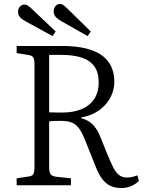

<svg xmlns="http://www.w3.org/2000/svg" viewBox="-20 -935 726 969"><path d="M593 14Q561 14 538 3.5Q515 -7 496.5 -31Q478 -55 462 -96L409 -229Q393 -269 377 -289.5Q361 -310 339.5 -317.5Q318 -325 285 -325Q267 -325 253.5 -324.5Q240 -324 228 -322V-91Q228 -67 235.5 -56Q243 -45 264 -43L338 -35V0H64V-35L123 -44Q142 -46 148 -56Q154 -66 154 -94V-611Q154 -637 147.5 -646Q141 -655 121 -658L64 -667V-703H293Q360 -703 409.5 -691.5Q459 -680 491.5 -657.5Q524 -635 540.5 -601Q557 -567 557 -522Q557 -499 550.5 -476Q544 -453 530.5 -431.5Q517 -410 497 -392Q477 -374 450 -361Q423 -348 389 -342V-339Q426 -329 448.5 -306Q471 -283 486 -245L520 -161Q536 -122 549 -95Q562 -68 578.5 -53.5Q595 -39 621 -39Q635 -39 647.5 -42Q660 -45 673 -50L681 -22Q664 -5 641 4.5Q618 14 593 14ZM296 -367Q349 -367 390 -383.5Q431 -400 454.5 -434Q478 -468 478 -519Q478 -569 456.5 -599.5Q435 -630 393 -644Q351 -658 289 -658H228V-368Q254 -367 270 -367Q286 -367 296 -367ZM422 -753 288 -829Q271 -839 261 -850Q251 -861 251 -878Q251 -892 259.5 -903.5Q268 -915 283 -915Q291 -915 299.5 -909.5Q308 -904 320 -892L438 -776ZM245 -753 108 -828Q91 -837 81 -848.5Q71 -860 71 -876Q71 -891 80.5 -901.5Q90 -912 104 -912Q113 -912 121 -906.5Q129 -901 141 -890L261 -776Z"/></svg>

Font: Literata 18pt Light
Style: Regular
Weight: 300
Designer: Latin by Veronika Burian and Jose Scaglione. Greek by Irene Vlachou. Cyrillic by Vera Evstafieva.
Foundry: TypeTogether
Version: Version 3.103;gftools[0.9.29]